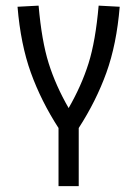

<svg xmlns="http://www.w3.org/2000/svg" viewBox="-20 -460 478 668"><path d="M253.9 -14.6V187.5H183.6V-14.6Q123 -108.4 87.4 -207Q51.8 -305.7 41 -436.5L114.3 -440.4Q125 -317.4 149.4 -239.7Q173.8 -162.1 218.8 -84Q263.7 -162.1 288.1 -239.7Q312.5 -317.4 323.2 -440.4L396.5 -436.5Q385.7 -305.7 350.1 -207Q314.5 -108.4 253.9 -14.6Z"/></svg>

Font: Sudo
Style: Bold
Weight: 700
Monospace: yes
Designer: Jens Kutilek
Foundry: Jens Kutilek
Version: Version 0.040